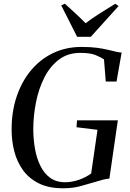

<svg xmlns="http://www.w3.org/2000/svg" viewBox="-20 -1004 698 1033"><path d="M320 9Q241 9 187.8 -18Q134.5 -45 102.5 -90.2Q70.5 -135.5 56.5 -191.2Q42.5 -247 42.5 -304.5Q42 -402.5 69.5 -484.2Q97 -566 147.2 -626Q197.5 -686 266.5 -718.8Q335.5 -751.5 419 -751.5Q467.5 -751.5 502 -746.8Q536.5 -742 561.2 -736Q586 -730 606 -725.5Q613 -724.5 619.5 -723Q626 -721.5 634.5 -721.5L607 -565.5H549L539.5 -684.5Q522.5 -696 494 -707.8Q465.5 -719.5 411.5 -719.5Q345.5 -719.5 297.8 -683.8Q250 -648 219.2 -588Q188.5 -528 173.8 -454.5Q159 -381 159 -305.5Q159.5 -254 168.2 -203.8Q177 -153.5 196.8 -112.8Q216.5 -72 249.2 -47.8Q282 -23.5 330.5 -23.5Q367.5 -23.5 406.2 -37.2Q445 -51 470.5 -71L504.5 -305.5L391.5 -319.5L394.5 -356.5H614L568.5 -43Q553.5 -42 536.2 -37.8Q519 -33.5 495 -26Q461.5 -16.5 417.5 -3.8Q373.5 9 320 9ZM395 -806 309.5 -975 329 -984Q357.5 -958.5 385.5 -932.5Q413.5 -906.5 440.5 -879Q475 -905.5 515.2 -930.8Q555.5 -956 600 -983.5L618 -971.5L468.5 -806Z"/></svg>

Font: Merriweather 120pt
Style: Italic
Weight: 400
Italic angle: -7.8°
Version: Version 2.101